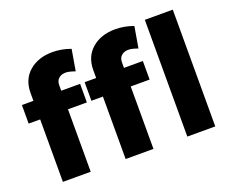

<svg xmlns="http://www.w3.org/2000/svg" viewBox="-119 -948 1381 1147"><g transform="rotate(-20 571.0 -375.0)"><path d="M26.9 0ZM276.9 -549.8V-515.1H397V-397H276.9V0H100.1V-397H26.9V-515.1H100.1V-564.9Q100.1 -650.9 157.5 -700.4Q214.8 -750 305.2 -750Q364.3 -750 420.9 -729L397.9 -594.2Q357.9 -608.4 337.9 -607.9Q311 -607.9 293.9 -593Q276.9 -578.1 276.9 -549.8ZM675.8 -549.8V-515.1H795.9V-397H675.8V0H499V-397H425.8V-515.1H499V-564.9Q499 -650.9 556.4 -700.4Q613.8 -750 704.1 -750Q763.2 -750 819.8 -729L796.9 -594.2Q756.8 -608.4 736.8 -607.9Q710 -607.9 692.9 -593Q675.8 -578.1 675.8 -549.8ZM891.1 -742.2H1068.8V0H891.1Z"/></g></svg>

Font: Argentum Sans
Style: Bold
Weight: 700
Designer: Julieta Ulanovsky (Modified by Cristiano Sobral)
Foundry: Julieta Ulanovsky
Version: Version 1.000; ttfautohint (v1.5.65-e2d9)